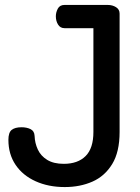

<svg xmlns="http://www.w3.org/2000/svg" viewBox="-20 -751 566 777"><path d="M242 6Q176 6 124 -17.5Q72 -41 43 -84Q14 -127 14 -185Q14 -215 27.5 -225.5Q41 -236 67 -236Q88 -236 103.5 -228.5Q119 -221 120 -201Q121 -172 133 -146Q145 -120 171 -104Q197 -88 238 -88Q295 -88 326.5 -119.5Q358 -151 358 -217V-637H241Q224 -637 215 -651.5Q206 -666 206 -685Q206 -701 214 -716Q222 -731 241 -731H416Q435 -731 449.5 -722Q464 -713 464 -696V-217Q464 -136 434 -87Q404 -38 354 -16Q304 6 242 6Z"/></svg>

Font: Dosis ExtraLight SemiBold
Style: Regular
Weight: 600
Version: Version 3.001; ttfautohint (v1.8.2)